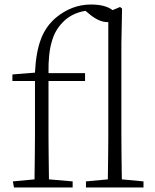

<svg xmlns="http://www.w3.org/2000/svg" viewBox="-20 -831 689 851"><path d="M302 0V-27L197 -36C196 -120 195 -183 195 -226V-472H357V-507H195C194 -565 199 -612 210 -648C219 -681 235 -708 256 -730C282 -758 316 -776 359 -783L371 -773C402 -746 430 -733 456 -733H460V-226C460 -177 459 -113 458 -36L361 -27V0H616V-27L520 -36C519 -113 518 -177 518 -226V-639L521 -793L512 -800L479 -786C457 -803 425 -811 383 -811C326 -811 274 -791 227 -752C198 -727 176 -696 162 -659C147 -621 138 -571 135 -509L35 -501V-472H135V-226C135 -183 134 -120 133 -36L37 -27L42 0Z"/></svg>

Font: AllPunType ExtraLight
Style: Regular
Weight: 280
Version: 1.0